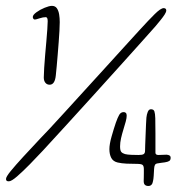

<svg xmlns="http://www.w3.org/2000/svg" viewBox="-97 -608 592 638"><path d="M68 -326.5Q59 -326.5 53.8 -333Q48.5 -339.5 48.5 -350.5Q48.5 -362.5 49.8 -382.2Q51 -402 53 -425Q55 -448 57 -470.2Q59 -492.5 60.2 -510.5Q61.5 -528.5 61.5 -537.5Q61.5 -550.5 55.5 -551Q46 -551 34 -547Q22 -543 18.5 -543Q15 -543.5 13.5 -546.2Q12 -549 12 -551.5Q12 -558.5 24 -567.2Q36 -576 51.2 -582.2Q66.5 -588.5 75.5 -588.5Q86.5 -588.5 92 -580.5Q97.5 -572.5 99.5 -560.2Q101.5 -548 101.5 -534.5Q101.5 -522.5 100.5 -505Q99.5 -487.5 98 -467.5Q96.5 -447.5 94.8 -427Q93 -406.5 91.5 -388.5Q90 -370.5 88.5 -358Q85.5 -326.5 68 -326.5ZM-67.5 -5.5Q-70 -5.5 -72.2 -6Q-74.5 -6.5 -75.8 -8.5Q-77 -10.5 -77 -13.5Q-77 -20.5 -61.5 -39.5Q-46 -58.5 -20 -86.8Q6 -115 37 -148Q45.5 -156.5 67 -179.5Q88.5 -202.5 118.2 -235.2Q148 -268 182 -305.2Q216 -342.5 250 -379.8Q284 -417 313.8 -450Q343.5 -483 365 -506.2Q386.5 -529.5 394.5 -538Q407.5 -551.5 417 -561Q426.5 -570.5 434.2 -575.8Q442 -581 447 -581Q449 -581 450.5 -580.5Q452 -580 453 -579.2Q454 -578.5 454.8 -577Q455.5 -575.5 455.5 -573.5Q455.5 -568 450 -559.5Q444.5 -551 436.2 -540.8Q428 -530.5 419 -520Q404.5 -503.5 373.5 -469Q342.5 -434.5 301.8 -389.2Q261 -344 215.8 -294Q170.5 -244 126.5 -195.8Q82.5 -147.5 46 -108Q26 -86.5 2.5 -62.5Q-21 -38.5 -40 -22Q-59 -5.5 -67.5 -5.5ZM396 10Q388.5 10 384.5 6.2Q380.5 2.5 380.5 -6.5Q380.5 -11 380.8 -18.2Q381 -25.5 381 -33Q381 -40.5 381 -46Q381 -56 377 -59.8Q373 -63.5 357 -63.5Q341 -63.5 324 -64.2Q307 -65 294 -68Q279 -71.5 272.8 -83.2Q266.5 -95 266.5 -112.5Q266.5 -129 274 -155.2Q281.5 -181.5 288 -200.5Q294 -217.5 299.2 -226.5Q304.5 -235.5 314 -235.5Q318.5 -235.5 321.2 -232.8Q324 -230 324 -223.5Q324 -216 320.8 -204Q317.5 -192 313 -177.5Q308.5 -163 305.2 -148.5Q302 -134 302 -121.5Q302 -108 306 -103.2Q310 -98.5 318.5 -96Q326.5 -94 340 -93.5Q353.5 -93 363.5 -93Q376.5 -93 380.8 -96.2Q385 -99.5 385 -107Q385 -111.5 385.5 -126.2Q386 -141 386.8 -159.5Q387.5 -178 388.2 -194.2Q389 -210.5 389.5 -217Q390.5 -227.5 394 -236.2Q397.5 -245 404.5 -245Q413.5 -245 416 -238Q418.5 -231 419 -215Q419 -207.5 419.2 -194.5Q419.5 -181.5 419.5 -165.5Q419.5 -149.5 419.5 -132.8Q419.5 -116 419.5 -100.5Q419.5 -93 429.5 -93Q436 -93 443.2 -93.5Q450.5 -94 456.5 -94Q463 -93.5 466.5 -91.2Q470 -89 470 -83.5Q470 -76 465.2 -73Q460.5 -70 450.5 -68.5Q445.5 -68 439 -67Q432.5 -66 426 -65Q420 -64 417.8 -59.8Q415.5 -55.5 415 -46Q414.5 -36.5 413.8 -24.5Q413 -12.5 411.5 -6.5Q409 10 396 10Z"/></svg>

Font: Gluten ExtraLight
Style: Regular
Weight: 250
Designer: Tyler Finck
Foundry: Etcetera Type Company
Version: Version 1.300